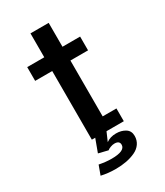

<svg xmlns="http://www.w3.org/2000/svg" viewBox="-208 -728 865 1009"><g transform="rotate(-30 225.0 -224.0)"><path d="M173.5 0H153V-416.5H49.5V-500H153V-645H263.5V-500H370.5V-416.5H263.5V-77.5H347V0H242L219 53Q243.5 35 279 35Q311.5 35 334.8 49.8Q358 64.5 358 95Q358 121.5 344 141.8Q330 162 305.2 173.5Q280.5 185 250.5 190.8Q220.5 196.5 185 196.5Q139 196.5 98 187L118.5 131Q159.5 139 193 139Q275.5 139 275.5 101Q275.5 77 245 77Q234 77 221 81.8Q208 86.5 201.5 92.5L144.5 78.5Z"/></g></svg>

Font: League Mono Condensed Medium
Style: Regular
Weight: 500
Width: 1
Designer: Tyler Finck
Foundry: The League of Moveable Type / Tyler Finck
Version: Version 2.210